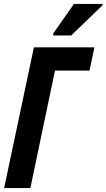

<svg xmlns="http://www.w3.org/2000/svg" viewBox="-20 -954 540 974"><path d="M250 -784V-774H341L499 -926L500 -934H355ZM1 0H134L259 -596H434L459 -714H152Z"/></svg>

Font: Noto Sans ExtraCondensed
Style: Bold Italic
Weight: 700
Width: 2
Italic angle: -12°
Designer: Monotype Design Team
Foundry: Monotype Imaging Inc.
Version: Version 2.013